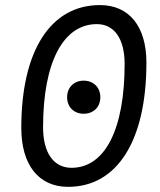

<svg xmlns="http://www.w3.org/2000/svg" viewBox="-20 -723 626 753"><path d="M247.1 9.8C439.9 9.8 554.2 -171.4 554.2 -477.5C554.2 -619.6 486.3 -703.1 372.1 -703.1C178.2 -703.1 63.5 -523.9 63.5 -221.2C63.5 -76.2 131.8 9.8 247.1 9.8ZM260.7 -64.9C190.4 -64.9 148.9 -123.5 148.9 -223.6C148.9 -478 227.5 -628.4 359.9 -628.4C428.2 -628.4 468.8 -570.8 468.8 -472.2C468.8 -215.8 391.6 -64.9 260.7 -64.9ZM308.1 -276.9C346.7 -276.9 373.5 -303.2 373.5 -341.8C373.5 -379.9 346.7 -406.7 308.1 -406.7C270 -406.7 243.2 -379.9 243.2 -341.8C243.2 -303.2 270 -276.9 308.1 -276.9Z"/></svg>

Font: Cascadia Mono NF SemiLight
Style: Italic
Weight: 350
Italic angle: -10°
Monospace: yes
Designer: Aaron Bell
Foundry: Saja Typeworks
Version: Version 2404.023